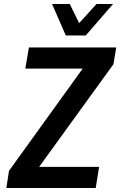

<svg xmlns="http://www.w3.org/2000/svg" viewBox="-20 -943 603 963"><path d="M12 0 25 -86 428 -645 431 -599H107L125 -705H563L549 -621L143 -60L141 -106H477L460 0ZM310 -765 241 -923H330L377 -827L464 -923H547L410 -765Z"/></svg>

Font: Nunito Sans 7pt Condensed
Style: Bold Italic
Weight: 700
Width: 3
Italic angle: -9°
Designer: Vernon Adams
Foundry: Vernon Adams
Version: Version 3.101;gftools[0.9.27]